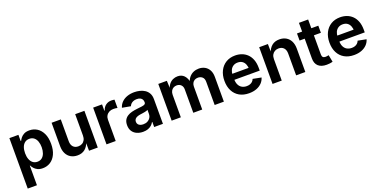

<svg xmlns="http://www.w3.org/2000/svg" viewBox="-17 -1577 5308 2682"><g transform="rotate(-20 2637.0 -236.0)"><path d="M64.9 204.1V-545.9H199.2V-454.6H206.5Q216.3 -475.6 234.9 -498.3Q253.4 -521 284.2 -536.9Q314.9 -552.7 362.8 -552.7Q424.8 -552.7 475.1 -521Q525.4 -489.3 555.7 -426.8Q585.9 -364.3 585.9 -272Q585.9 -181.6 556.6 -118.9Q527.3 -56.2 476.6 -23.4Q425.8 9.3 361.8 9.3Q316.4 9.3 285.4 -6.1Q254.4 -21.5 235.6 -43.7Q216.8 -65.9 206.5 -86.9H201.7V204.1ZM322.3 -101.6Q362.8 -101.6 390.1 -123.5Q417.5 -145.5 431.6 -184.3Q445.8 -223.1 445.8 -272.5Q445.8 -321.8 431.9 -360.1Q418 -398.4 390.4 -420.2Q362.8 -441.9 322.3 -441.9Q282.7 -441.9 255.1 -420.9Q227.5 -399.9 213.1 -362.1Q198.7 -324.2 198.7 -272.5Q198.7 -221.2 213.1 -182.9Q227.5 -144.5 255.4 -123Q283.2 -101.6 322.3 -101.6Z M879.9 6.8Q823.2 6.8 781 -17.6Q738.8 -42 715.6 -88.1Q692.4 -134.3 692.4 -198.7V-545.9H829.1V-221.2Q829.1 -168.5 856.4 -138.4Q883.8 -108.4 932.1 -108.4Q964.4 -108.4 989.5 -122.6Q1014.6 -136.7 1028.8 -163.6Q1043 -190.4 1043 -228V-545.9H1180.2V0H1050.3L1048.8 -135.7H1057.6Q1035.6 -65.4 991.2 -29.3Q946.8 6.8 879.9 6.8Z M1310.1 0V-545.9H1442.4V-452.6H1448.2Q1463.4 -501.5 1499.3 -527.3Q1535.2 -553.2 1581.5 -553.2Q1592.8 -553.2 1605.7 -552Q1618.7 -550.8 1628.4 -548.8V-425.3Q1619.6 -428.2 1601.6 -430.2Q1583.5 -432.1 1566.9 -432.1Q1532.2 -432.1 1504.9 -417.5Q1477.5 -402.8 1462.2 -376.5Q1446.8 -350.1 1446.8 -315.9V0Z M1853.5 10.7Q1801.8 10.7 1760.3 -7.8Q1718.8 -26.4 1695.1 -62.7Q1671.4 -99.1 1671.4 -152.8Q1671.4 -199.2 1688.5 -229.5Q1705.6 -259.8 1734.9 -278.3Q1764.2 -296.9 1801.3 -306.2Q1838.4 -315.4 1878.4 -319.8Q1925.8 -324.7 1955.1 -328.9Q1984.4 -333 1998.3 -341.8Q2012.2 -350.6 2012.2 -368.7V-371.1Q2012.2 -396 2001.7 -413.6Q1991.2 -431.2 1971.2 -440.4Q1951.2 -449.7 1921.4 -449.7Q1891.6 -449.7 1869.6 -440.4Q1847.7 -431.2 1833.5 -416.3Q1819.3 -401.4 1813 -383.8L1687 -406.7Q1702.1 -455.1 1735.4 -487.3Q1768.6 -519.5 1816.2 -536.1Q1863.8 -552.7 1921.4 -552.7Q1962.9 -552.7 2003.2 -543Q2043.5 -533.2 2076.4 -511.5Q2109.4 -489.7 2129.2 -454.1Q2148.9 -418.5 2148.9 -366.2V0H2018.6V-75.7H2013.7Q2001 -51.3 1979.2 -31.7Q1957.5 -12.2 1926.3 -0.7Q1895 10.7 1853.5 10.7ZM1890.6 -87.4Q1927.7 -87.4 1955.1 -102.1Q1982.4 -116.7 1997.6 -141.4Q2012.7 -166 2012.7 -195.3V-257.3Q2006.3 -252.4 1992.4 -248.3Q1978.5 -244.1 1961.4 -241Q1944.3 -237.8 1927.5 -235.4Q1910.6 -232.9 1898.4 -231.4Q1870.6 -227.5 1849.1 -218.8Q1827.6 -210 1815.4 -194.8Q1803.2 -179.7 1803.2 -155.8Q1803.2 -133.8 1814.5 -118.4Q1825.7 -103 1845.5 -95.2Q1865.2 -87.4 1890.6 -87.4Z M2278.3 0V-545.9H2405.8L2411.6 -412.6H2401.9Q2414.1 -461.9 2438.7 -493.2Q2463.4 -524.4 2496.6 -539.3Q2529.8 -554.2 2565.9 -554.2Q2625 -554.2 2661.4 -517.1Q2697.8 -480 2713.4 -404.8H2697.3Q2709 -455.6 2736.6 -488.8Q2764.2 -522 2801.5 -538.1Q2838.9 -554.2 2881.3 -554.2Q2930.7 -554.2 2970 -532.7Q3009.3 -511.2 3032 -469.7Q3054.7 -428.2 3054.7 -368.2V0H2918V-344.2Q2918 -393.1 2891.6 -416Q2865.2 -439 2827.6 -439Q2798.3 -439 2777.1 -426.5Q2755.9 -414.1 2744.4 -391.6Q2732.9 -369.1 2732.9 -339.4V0H2600.1V-349.1Q2600.1 -390.1 2575.4 -414.6Q2550.8 -439 2511.7 -439Q2484.9 -439 2462.9 -426.8Q2440.9 -414.6 2428 -390.9Q2415 -367.2 2415 -332.5V0Z M3428.7 10.7Q3345.7 10.7 3285.6 -23.7Q3225.6 -58.1 3193.4 -121.1Q3161.1 -184.1 3161.1 -270Q3161.1 -354 3193.1 -417.7Q3225.1 -481.4 3283.4 -517.1Q3341.8 -552.7 3420.4 -552.7Q3472.7 -552.7 3518.3 -536.1Q3564 -519.5 3598.9 -485.6Q3633.8 -451.7 3653.8 -399.7Q3673.8 -347.7 3673.8 -276.4V-236.3H3221.2V-325.2H3606.4L3542.5 -300.3Q3542.5 -344.7 3528.8 -377.9Q3515.1 -411.1 3488.3 -429.4Q3461.4 -447.8 3421.4 -447.8Q3381.8 -447.8 3353.8 -429.2Q3325.7 -410.6 3311.3 -378.9Q3296.9 -347.2 3296.9 -308.1V-245.6Q3296.9 -196.3 3313.5 -162.4Q3330.1 -128.4 3360.4 -111.3Q3390.6 -94.2 3430.7 -94.2Q3457 -94.2 3479 -101.8Q3501 -109.4 3516.6 -124.5Q3532.2 -139.6 3540.5 -161.6L3665 -137.2Q3652.3 -92.8 3619.9 -59.3Q3587.4 -25.9 3539.1 -7.6Q3490.7 10.7 3428.7 10.7Z M3915 -317.9V0H3778.3V-545.9H3907.7L3909.7 -410.2H3900.4Q3922.4 -480 3966.6 -516.4Q4010.7 -552.7 4078.6 -552.7Q4135.3 -552.7 4177.2 -528.3Q4219.2 -503.9 4242.4 -458Q4265.6 -412.1 4265.6 -347.2V0H4128.9V-324.7Q4128.9 -377.4 4101.6 -407.5Q4074.2 -437.5 4026.4 -437.5Q3994.1 -437.5 3968.8 -423.3Q3943.4 -409.2 3929.2 -382.6Q3915 -356 3915 -317.9Z M4657.2 -545.9V-440.4H4340.3V-545.9ZM4416.5 -675.8H4553.2V-156.7Q4553.2 -128.9 4565.4 -115.7Q4577.6 -102.5 4605.5 -102.5Q4613.8 -102.5 4628.7 -104.7Q4643.6 -106.9 4651.9 -108.9L4672.4 -4.9Q4649.4 2 4626.5 4.6Q4603.5 7.3 4582.5 7.3Q4502 7.3 4459.2 -32Q4416.5 -71.3 4416.5 -145Z M4989.7 10.7Q4906.7 10.7 4846.7 -23.7Q4786.6 -58.1 4754.4 -121.1Q4722.2 -184.1 4722.2 -270Q4722.2 -354 4754.2 -417.7Q4786.1 -481.4 4844.5 -517.1Q4902.8 -552.7 4981.4 -552.7Q5033.7 -552.7 5079.3 -536.1Q5125 -519.5 5159.9 -485.6Q5194.8 -451.7 5214.8 -399.7Q5234.9 -347.7 5234.9 -276.4V-236.3H4782.2V-325.2H5167.5L5103.5 -300.3Q5103.5 -344.7 5089.8 -377.9Q5076.2 -411.1 5049.3 -429.4Q5022.5 -447.8 4982.4 -447.8Q4942.9 -447.8 4914.8 -429.2Q4886.7 -410.6 4872.3 -378.9Q4857.9 -347.2 4857.9 -308.1V-245.6Q4857.9 -196.3 4874.5 -162.4Q4891.1 -128.4 4921.4 -111.3Q4951.7 -94.2 4991.7 -94.2Q5018.1 -94.2 5040 -101.8Q5062 -109.4 5077.6 -124.5Q5093.3 -139.6 5101.6 -161.6L5226.1 -137.2Q5213.4 -92.8 5180.9 -59.3Q5148.4 -25.9 5100.1 -7.6Q5051.8 10.7 4989.7 10.7Z"/></g></svg>

Font: Inter
Style: 650
Weight: 650
Designer: Rasmus Andersson
Foundry: rsms
Version: Version 4.001;git-66647c0bb